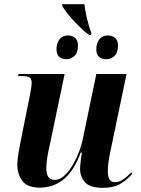

<svg xmlns="http://www.w3.org/2000/svg" viewBox="-20 -891 675 921"><path d="M407 -723Q382 -742 356 -768Q330 -794 309 -819.5Q288 -845 278 -863L279 -871H385Q387 -846 396.5 -805Q406 -764 419 -731L416 -723ZM299 -607Q277 -607 264 -618.5Q251 -630 251 -655Q251 -684 265.5 -702.5Q280 -721 306 -721Q327 -721 340.5 -709Q354 -697 354 -673Q354 -637 336.5 -622Q319 -607 299 -607ZM490 -607Q468 -607 455 -618.5Q442 -630 442 -655Q442 -684 456.5 -702.5Q471 -721 497 -721Q518 -721 532 -709Q546 -697 546 -673Q546 -637 528.5 -622Q511 -607 490 -607ZM474 10Q411 10 387.5 -17Q364 -44 364 -81Q364 -89 365.5 -104.5Q367 -120 369 -135.5Q371 -151 373 -159H367Q335 -72 286 -31.5Q237 9 171 9Q110 9 86.5 -24Q63 -57 63 -101Q63 -125 68.5 -156Q74 -187 79 -213L123 -432Q127 -454 129.5 -469.5Q132 -485 132 -494Q132 -512 122 -519Q112 -526 85 -526H67L69 -536H290L218 -192Q211 -164 206.5 -133.5Q202 -103 202 -85Q202 -28 242 -28Q271 -28 298 -57.5Q325 -87 346 -132Q367 -177 377 -223L442 -536H587L509 -162Q504 -140 500.5 -114Q497 -88 497 -71Q497 -17 532 -17Q552 -17 572 -31Q592 -45 609 -64L615 -57Q592 -31 559.5 -10.5Q527 10 474 10Z"/></svg>

Font: Noto Serif Display SemiCondensed
Style: Bold Italic
Weight: 700
Width: 4
Italic angle: -12°
Designer: Monotype Design Team
Foundry: Monotype Imaging Inc.
Version: Version 2.009